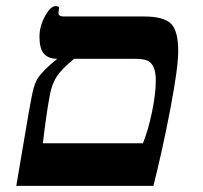

<svg xmlns="http://www.w3.org/2000/svg" viewBox="-20 -607 664 627"><path d="M167 -415Q138.2 -415 123.5 -431.6Q108.9 -448.2 108.9 -486.8Q108.9 -521.5 127 -554.2Q145 -586.9 161.1 -586.9Q172.9 -586.9 172.9 -581.1L170.9 -564.9Q170.9 -553.2 188 -553.2H449.2Q514.6 -553.2 538.3 -529.8Q562 -506.3 562 -439.9Q562 -386.7 536.6 -253.2Q511.2 -119.6 481 0H33.2L73.2 -235.8Q85 -302.7 90.1 -320.3Q95.2 -337.9 102.5 -350.1Q109.9 -362.3 127.9 -380.4Q146 -398.4 167 -415ZM446.8 -139.2Q463.9 -181.2 476.3 -241Q488.8 -300.8 488.8 -344.2Q488.8 -370.6 482.2 -386.2Q475.6 -401.9 462.6 -408.4Q449.7 -415 418 -415H222.2Q182.6 -382.8 166.3 -358.6Q149.9 -334.5 142.8 -296.9Q135.7 -259.3 129.9 -217Q124 -174.8 120.1 -139.2Z"/></svg>

Font: Tinos
Style: Bold Italic
Weight: 700
Italic angle: -16.333°
Designer: Steve Matteson
Foundry: Monotype Imaging Inc.
Version: Version 1.23